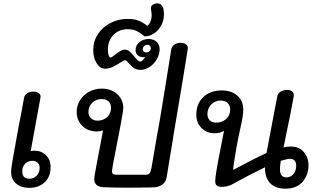

<svg xmlns="http://www.w3.org/2000/svg" viewBox="-20 -1129 1937 1157"><path d="M285 -124Q285 -63 248.5 -30Q212 3 156 3Q107 3 77 -23Q47 -49 47 -94Q47 -114 59.5 -184.5Q72 -255 92 -365Q108 -444 125 -540Q128 -556 143.5 -566.5Q159 -577 181 -577Q202 -577 214.5 -567Q227 -557 224 -542L165 -218Q176 -221 188 -221Q229 -221 257 -193.5Q285 -166 285 -124ZM219 -117Q219 -136 207 -148Q195 -160 176 -160Q149 -160 131.5 -142.5Q114 -125 114 -96Q114 -52 157 -52Q184 -52 201.5 -71Q219 -90 219 -117Z M1111 -831 1084 -663 1041 -406Q1033 -360 1027 -323.5Q1021 -287 1017 -260Q994 -117 984 -60Q980 -32 957 -16Q934 0 901 0Q880 0 866 1L750 2Q666 2 601 -1Q548 -5 548 -50Q548 -65 563 -142.5Q578 -220 581 -237L601 -343Q585 -337 564 -337Q509 -337 475.5 -371Q442 -405 442 -455Q442 -492 462 -524.5Q482 -557 517 -576Q552 -595 593 -595Q650 -595 686.5 -561.5Q723 -528 723 -479Q723 -465 711 -399Q699 -333 685 -263Q655 -115 655 -96Q655 -86 660.5 -81.5Q666 -77 678 -76H801H861Q874 -77 881 -84.5Q888 -92 892 -112L907 -200Q914 -240 922.5 -291Q931 -342 943 -405L975 -600L1012 -831Q1015 -849 1030.5 -860Q1046 -871 1067 -871Q1090 -871 1102.5 -860.5Q1115 -850 1111 -831ZM568 -402Q602 -402 625.5 -423.5Q649 -445 649 -478Q649 -504 634 -518Q619 -532 591 -532Q559 -532 536 -510Q513 -488 513 -455Q513 -432 527.5 -417Q542 -402 568 -402Z M942 -833Q942 -802 925.5 -773Q909 -744 882 -726Q855 -708 828 -708Q803 -708 787 -719Q771 -730 756 -748Q754 -750 749 -755.5Q744 -761 740.5 -763.5Q737 -766 733 -766Q726 -766 704 -751Q677 -734 656.5 -724.5Q636 -715 614 -715Q583 -715 562.5 -747.5Q542 -780 542 -827Q542 -881 570.5 -924Q599 -967 646.5 -991Q694 -1015 749 -1015Q792 -1015 819 -1003Q846 -991 867 -973Q881 -983 887.5 -1000.5Q894 -1018 894 -1038Q894 -1047 892.5 -1056Q891 -1065 890 -1070L889 -1079Q889 -1082 891 -1090Q895 -1098 906 -1103.5Q917 -1109 927 -1109Q949 -1109 960 -1088Q968 -1071 968 -1043Q968 -1007 952 -976.5Q936 -946 909 -928Q882 -910 851 -910Q826 -931 804 -942Q782 -953 747 -953Q695 -952 662.5 -917.5Q630 -883 630 -829Q630 -809 635 -795.5Q640 -782 647 -782Q651 -782 670 -797Q689 -812 704.5 -821Q720 -830 733 -830Q748 -830 762 -818Q776 -806 791 -786Q800 -775 809 -766.5Q818 -758 824 -758Q839 -758 855 -786Q849 -784 844 -784Q823 -784 810 -796Q797 -808 797 -827Q797 -855 819.5 -874.5Q842 -894 877 -894Q905 -894 923.5 -877Q942 -860 942 -833ZM889 -838Q889 -846 884 -852.5Q879 -859 869 -859Q857 -859 848.5 -851Q840 -843 840 -832Q840 -824 846 -818.5Q852 -813 862 -813Q873 -813 881 -820.5Q889 -828 889 -838Z M1839 -133Q1839 -75 1803.5 -33.5Q1768 8 1699 8Q1642 8 1609.5 -23.5Q1577 -55 1577 -117V-121Q1487 -78 1373 -15Q1365 -11 1349.5 -7Q1334 -3 1317 -3Q1295 -3 1286 -11Q1277 -19 1277 -37Q1277 -73 1306 -218L1330 -341Q1307 -326 1273 -326Q1225 -326 1194 -358Q1163 -390 1163 -438Q1163 -504 1205 -544Q1247 -584 1317 -584Q1375 -584 1410.5 -552.5Q1446 -521 1446 -468Q1446 -448 1441.5 -421Q1437 -394 1426 -345Q1413 -287 1403 -229Q1386 -132 1385 -105Q1422 -125 1483 -156.5Q1544 -188 1586 -207L1651 -550Q1654 -566 1670.5 -576.5Q1687 -587 1710 -587Q1732 -587 1742.5 -576Q1753 -565 1750 -549Q1733 -451 1707 -331L1689 -241Q1714 -246 1732 -246Q1782 -246 1810.5 -213Q1839 -180 1839 -133ZM1367 -469Q1367 -493 1352 -508Q1337 -523 1310 -523Q1275 -523 1252.5 -499Q1230 -475 1230 -441Q1230 -418 1244 -404Q1258 -390 1284 -390Q1317 -390 1342 -411.5Q1367 -433 1367 -469ZM1765 -130Q1765 -149 1756 -160.5Q1747 -172 1728 -172Q1713 -172 1672 -160Q1667 -128 1667 -109Q1667 -60 1705 -60Q1732 -60 1748.5 -80.5Q1765 -101 1765 -130Z"/></svg>

Font: Mali Medium
Style: Italic
Weight: 500
Italic angle: -10°
Version: Version 1.000; ttfautohint (v1.6)